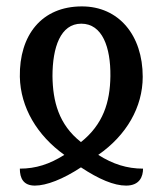

<svg xmlns="http://www.w3.org/2000/svg" viewBox="-20 -568 509 600"><path d="M89 12C125 12 177 -8 233 -45C289 -8 336 12 374 12C417 12 427 -17 427 -41C377 -41 333 -55 287 -84C375 -145 426 -233 426 -328C426 -458 351 -548 236 -548C110 -548 40 -458 42 -328C44 -232 96 -145 181 -84C135 -55 92 -41 42 -41C42 -11 53 12 89 12ZM233 -124C163 -179 145 -252 144 -330C144 -420 169 -494 234 -494C300 -494 326 -420 325 -330C324 -248 302 -179 233 -124Z"/></svg>

Font: Noto Serif Georgian ExtraCondensed Medium
Style: Regular
Weight: 500
Width: 2
Designer: Monotype Design Team, Akaki Razmadze
Foundry: Google LLC
Version: Version 2.003